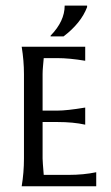

<svg xmlns="http://www.w3.org/2000/svg" viewBox="-20 -653 389 673"><path d="M285.3 -633.3V-628Q264 -572 202.7 -525.3H157.3V-528Q206.7 -578.7 206.7 -633.3ZM129.3 -97.3Q129.3 -88 133.3 -40H220Q273.3 -40 317.3 -49.3V0H56Q64 -48 64 -97.3V-393.3Q64 -440 56 -489.3H278.7V-440Q222.7 -449.3 181.3 -449.3H133.3Q132 -434.7 130.7 -420Q129.3 -405.3 129.3 -393.3V-265.3H181.3Q214.7 -265.3 278.7 -276V-216Q237.3 -225.3 181.3 -225.3H129.3Z"/></svg>

Font: Tenali Ramakrishna
Style: Regular
Weight: 400
Designer: Appaji Ambarisha Darbha
Foundry: Andhrapradesh Society for Knowledge Networks
Version: Version 1.0.5; ttfautohint (v1.2.25-373a) -l 7 -r 28 -G 50 -